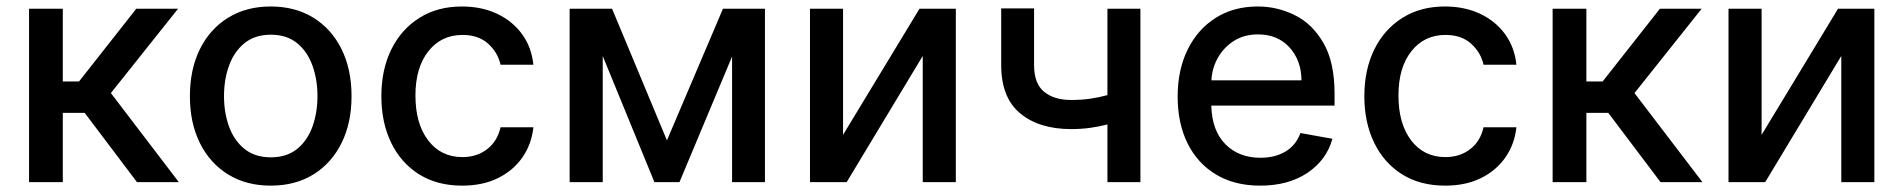

<svg xmlns="http://www.w3.org/2000/svg" viewBox="-20 -573 5988 604"><path d="M71.4 0V-545.5H177.6V-316.8H228.7L408.7 -545.5H540.1L328.8 -280.2L542.6 0H410.9L246.4 -218H177.6V0Z M831.7 11Q755 11 697.8 -24.1Q640.6 -59.3 609 -122.7Q577.4 -186.1 577.4 -270.2Q577.4 -355.1 609 -418.7Q640.6 -482.2 697.8 -517.4Q755 -552.6 831.7 -552.6Q908.7 -552.6 965.7 -517.4Q1022.7 -482.2 1054.3 -418.7Q1085.9 -355.1 1085.9 -270.2Q1085.9 -186.1 1054.3 -122.7Q1022.7 -59.3 965.7 -24.1Q908.7 11 831.7 11ZM832 -78.1Q882.1 -78.1 914.6 -104.4Q947.1 -130.7 962.9 -174.5Q978.7 -218.4 978.7 -270.6Q978.7 -322.8 962.9 -366.8Q947.1 -410.9 914.6 -437.3Q882.1 -463.8 832 -463.8Q782 -463.8 749.3 -437.3Q716.6 -410.9 700.6 -366.8Q684.7 -322.8 684.7 -270.6Q684.7 -218.4 700.6 -174.5Q716.6 -130.7 749.3 -104.4Q782 -78.1 832 -78.1Z M1433.9 11Q1354.8 11 1297.8 -25Q1240.8 -61.1 1210.2 -124.6Q1179.7 -188.2 1179.7 -270.2Q1179.7 -353.7 1210.9 -417.3Q1242.2 -480.8 1299.2 -516.7Q1356.2 -552.6 1432.9 -552.6Q1495 -552.6 1543.7 -529.7Q1592.3 -506.7 1622.3 -465.6Q1652.3 -424.4 1658 -369.3H1554.7Q1546.2 -407.7 1515.8 -435.4Q1485.4 -463.1 1434.7 -463.1Q1368.3 -463.1 1327.6 -411.8Q1286.9 -360.4 1286.9 -272.7Q1286.9 -183.6 1327.1 -131.2Q1367.2 -78.8 1434.7 -78.8Q1480.1 -78.8 1512.4 -103.7Q1544.7 -128.6 1554.7 -172.6H1658Q1652.3 -119.7 1623.6 -78.1Q1594.8 -36.6 1546.7 -12.8Q1498.6 11 1433.9 11Z M2078.1 -131.4 2254.3 -545.5H2386.4V0H2283V-395.2L2117.5 0H2038.7L1876.1 -396.7V0H1772V-545.5H1905.5Z M2632.1 -148.8 2872.5 -545.5H2986.9V0H2882.8V-397L2643.5 0H2528.1V-545.5H2632.1Z M3567.5 -545.5V0H3463.8V-181.5Q3437.9 -174.7 3409.4 -170.8Q3381 -166.9 3350.1 -166.9Q3248.9 -166.9 3189.3 -216.4Q3129.6 -266 3129.6 -368.3V-546.5H3233V-368.3Q3233 -310.4 3264.4 -284.4Q3295.8 -258.5 3350.1 -258.5Q3381.4 -258.5 3409.1 -262.4Q3436.8 -266.3 3463.8 -273.8V-545.5Z M3944.2 11Q3864 11 3805.8 -23.8Q3747.5 -58.6 3716.1 -121.6Q3684.7 -184.7 3684.7 -269.2Q3684.7 -353 3716.1 -416.9Q3747.5 -480.8 3804.2 -516.7Q3860.8 -552.6 3936.8 -552.6Q3998.6 -552.6 4053.8 -525Q4109 -497.5 4143.6 -437.3Q4178.3 -377.1 4178.3 -278.4V-240.8H3790.5Q3792.6 -161.9 3834.9 -119.3Q3877.1 -76.7 3945.3 -76.7Q3990.8 -76.7 4023.8 -96.2Q4056.8 -115.8 4071 -154.5L4171.5 -136.4Q4153.4 -70 4093.4 -29.5Q4033.4 11 3944.2 11ZM3790.8 -320.3H4074.2Q4073.9 -382.8 4036.6 -423.8Q3999.3 -464.8 3937.5 -464.8Q3894.5 -464.8 3862.4 -444.8Q3830.3 -424.7 3811.6 -391.9Q3793 -359 3790.8 -320.3Z M4526.3 11Q4447.1 11 4390.1 -25Q4333.1 -61.1 4302.6 -124.6Q4272 -188.2 4272 -270.2Q4272 -353.7 4303.3 -417.3Q4334.5 -480.8 4391.5 -516.7Q4448.5 -552.6 4525.2 -552.6Q4587.4 -552.6 4636 -529.7Q4684.7 -506.7 4714.7 -465.6Q4744.7 -424.4 4750.4 -369.3H4647Q4638.5 -407.7 4608.1 -435.4Q4577.8 -463.1 4527 -463.1Q4460.6 -463.1 4419.9 -411.8Q4379.3 -360.4 4379.3 -272.7Q4379.3 -183.6 4419.4 -131.2Q4459.5 -78.8 4527 -78.8Q4572.4 -78.8 4604.8 -103.7Q4637.1 -128.6 4647 -172.6H4750.4Q4744.7 -119.7 4715.9 -78.1Q4687.1 -36.6 4639 -12.8Q4590.9 11 4526.3 11Z M4864.3 0V-545.5H4970.5V-316.8H5021.7L5201.7 -545.5H5333.1L5121.8 -280.2L5335.6 0H5203.8L5039.4 -218H4970.5V0Z M5521.7 -148.8 5762.1 -545.5H5876.4V0H5772.4V-397L5533 0H5417.6V-545.5H5521.7Z"/></svg>

Font: Inter UI Medium
Style: Regular
Weight: 500
Designer: Rasmus Andersson
Foundry: rsms
Version: 3.2;8d6f07862